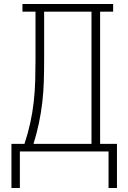

<svg xmlns="http://www.w3.org/2000/svg" viewBox="-20 -755 640 957"><path d="M79 182H37V-38H102Q119 -89 130.5 -141Q142 -193 148 -246Q154 -299 155.5 -352.5Q157 -406 157 -459V-697H92V-735H544V-697H479V-38H563V182H521V0H79ZM436 -38V-697H200V-459Q200 -406 198.5 -352.5Q197 -299 191 -246.5Q185 -194 174 -141.5Q163 -89 147 -38Z"/></svg>

Font: Iosevka Slab XLtEx
Style: Regular
Weight: 200
Width: 7
Monospace: yes
Designer: Belleve Invis
Foundry: Belleve Invis
Version: Version 11.1.0; ttfautohint (v1.8.3)